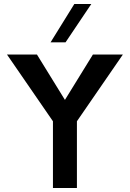

<svg xmlns="http://www.w3.org/2000/svg" viewBox="-20 -941 650 961"><path d="M595 -668 365 -334V0H245V-334L15 -668H165L305 -441L445 -668ZM352 -921H437L308 -729H233Z"/></svg>

Font: Madhuban Medium
Style: Regular
Weight: 500
Designer: jaikishan Patel
Foundry: MagicType
Version: Version 1.000